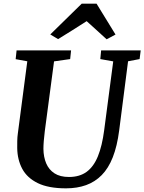

<svg xmlns="http://www.w3.org/2000/svg" viewBox="-20 -1018 788 1048"><path d="M679 -683.5 630.5 -306Q619.5 -220.5 595.8 -160Q572 -99.5 535.2 -62.2Q498.5 -25 449.8 -7.5Q401 10 340.5 10Q244.5 10 186.2 -18.5Q128 -47 101.5 -96.5Q75 -146 74 -209.5Q74 -228.5 74.2 -248.8Q74.5 -269 77.5 -290.5L129 -683.5L65.5 -695L70.5 -743H368L363 -695.5L275 -683L224.5 -302Q221 -273.5 219 -248.8Q217 -224 217 -205.5Q217.5 -161 232.2 -126.2Q247 -91.5 277.5 -71.8Q308 -52 356.5 -52Q414.5 -52 453 -80.2Q491.5 -108.5 514.5 -165.2Q537.5 -222 548.5 -306.5L598 -683L527.5 -695.5L532 -743H748L742 -695.5ZM254.5 -830 426 -998H507L610.5 -829.5L562 -803.5Q535 -828 507.8 -853Q480.5 -878 453 -902.5Q414.5 -878 375.5 -853.2Q336.5 -828.5 297 -804.5Z"/></svg>

Font: Merriweather 24pt
Style: Bold Italic
Weight: 700
Italic angle: -7.8°
Designer: Eben Sorkin
Foundry: Eben Sorkin
Version: Version 2.101